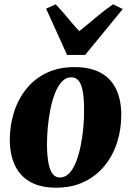

<svg xmlns="http://www.w3.org/2000/svg" viewBox="-20 -859 610 893"><path d="M326 -547Q398.5 -547 446.8 -521.2Q495 -495.5 519.2 -446.2Q543.5 -397 544 -327.5Q544.5 -258 524.5 -196Q504.5 -134 465.5 -86.8Q426.5 -39.5 370 -12.8Q313.5 14 241 14Q170 14 122.2 -12.2Q74.5 -38.5 50.5 -87.8Q26.5 -137 25.5 -205Q25.5 -276.5 45.5 -338.5Q65.5 -400.5 104 -447.5Q142.5 -494.5 198.5 -520.8Q254.5 -547 326 -547ZM311.5 -499.5Q286.5 -499.5 267.8 -479.2Q249 -459 235.8 -425.2Q222.5 -391.5 214.2 -350.2Q206 -309 202.2 -266.2Q198.5 -223.5 198.5 -186.5Q199 -134.5 205.5 -100.5Q212 -66.5 225 -50Q238 -33.5 258.5 -33.5Q284 -33.5 302.8 -53.8Q321.5 -74 334.5 -108Q347.5 -142 355.8 -183.5Q364 -225 367.8 -268Q371.5 -311 371 -348.5Q371 -403 364.5 -436.2Q358 -469.5 345 -484.5Q332 -499.5 311.5 -499.5ZM292 -603.5 194.5 -818.5 239 -839Q266 -811 293.2 -777.8Q320.5 -744.5 348.5 -714Q388.5 -746 426.8 -778.5Q465 -811 506 -839L551 -817L376 -603.5Z"/></svg>

Font: Merriweather 72pt Black
Style: Italic
Weight: 900
Italic angle: -7.8°
Version: Version 2.101